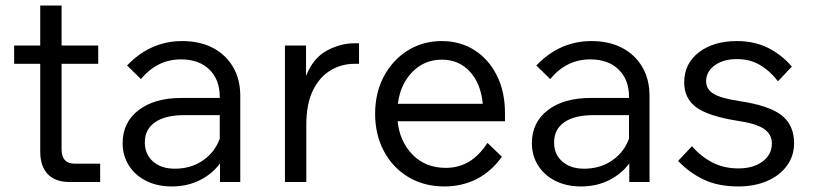

<svg xmlns="http://www.w3.org/2000/svg" viewBox="-20 -656 2929 692"><path d="M341 0H231Q179 0 152 -28.5Q125 -57 125 -110V-426H31V-492H125V-636H202V-492H334V-426H202V-117Q202 -66 250 -66H341Z M599 16Q547 16 507 -4Q467 -24 444.5 -59.5Q422 -95 422 -140Q422 -215 479.5 -259Q537 -303 634 -303H772V-307Q772 -369 734.5 -405.5Q697 -442 632 -442Q547 -442 488 -371L438 -420Q522 -508 637 -508Q700 -508 747 -483.5Q794 -459 820 -414.5Q846 -370 846 -310V0H773V-67Q745 -29 700 -6.5Q655 16 599 16ZM610 -48Q668 -48 711 -77.5Q754 -107 772 -156V-241H643Q576 -241 539 -215.5Q502 -190 502 -143Q502 -100 531.5 -74Q561 -48 610 -48Z M1274 -500V-426H1257Q1211 -426 1171.5 -402.5Q1132 -379 1108 -330.5Q1084 -282 1084 -206V0H1007V-492H1083V-382Q1108 -446 1157 -473Q1206 -500 1258 -500Z M1737 -141 1789 -91Q1750 -37 1697.5 -10.5Q1645 16 1582 16Q1508 16 1451.5 -18Q1395 -52 1363.5 -111.5Q1332 -171 1332 -246Q1332 -321 1363.5 -380.5Q1395 -440 1449.5 -474Q1504 -508 1572 -508Q1639 -508 1690.5 -475Q1742 -442 1771 -383.5Q1800 -325 1800 -249V-219H1413Q1421 -145 1467.5 -98Q1514 -51 1587 -51Q1633 -51 1670 -73Q1707 -95 1737 -141ZM1572 -441Q1510 -441 1466.5 -397Q1423 -353 1414 -282H1720Q1713 -355 1673.5 -398Q1634 -441 1572 -441Z M2074 16Q2022 16 1982 -4Q1942 -24 1919.5 -59.5Q1897 -95 1897 -140Q1897 -215 1954.5 -259Q2012 -303 2109 -303H2247V-307Q2247 -369 2209.5 -405.5Q2172 -442 2107 -442Q2022 -442 1963 -371L1913 -420Q1997 -508 2112 -508Q2175 -508 2222 -483.5Q2269 -459 2295 -414.5Q2321 -370 2321 -310V0H2248V-67Q2220 -29 2175 -6.5Q2130 16 2074 16ZM2085 -48Q2143 -48 2186 -77.5Q2229 -107 2247 -156V-241H2118Q2051 -241 2014 -215.5Q1977 -190 1977 -143Q1977 -100 2006.5 -74Q2036 -48 2085 -48Z M2424 -76 2474 -129Q2506 -92 2547.5 -70.5Q2589 -49 2641 -49Q2695 -49 2728.5 -74Q2762 -99 2762 -139Q2762 -172 2733.5 -191.5Q2705 -211 2636 -221Q2531 -238 2488.5 -270Q2446 -302 2446 -359Q2446 -427 2499 -467.5Q2552 -508 2636 -508Q2698 -508 2747 -484Q2796 -460 2834 -416L2784 -363Q2756 -400 2719.5 -421.5Q2683 -443 2636 -443Q2587 -443 2556 -420.5Q2525 -398 2525 -363Q2525 -335 2551 -318.5Q2577 -302 2643 -292Q2752 -276 2797 -240.5Q2842 -205 2842 -140Q2842 -94 2816 -58.5Q2790 -23 2744.5 -3.5Q2699 16 2641 16Q2569 16 2517 -8.5Q2465 -33 2424 -76Z"/></svg>

Font: Wix Madefor Text
Style: Regular
Weight: 400
Designer: Dalton Maag Ltd
Foundry: Dalton Maag Ltd
Version: Version 3.100